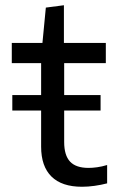

<svg xmlns="http://www.w3.org/2000/svg" viewBox="-20 -704 448 733"><path d="M27 -341H137V-463H25V-540H142L155 -675L224 -684V-540H384V-463H225V-341H364V-282H225V-162Q225 -111 247.5 -87Q270 -63 318 -63Q333 -63 351 -65.5Q369 -68 389 -74V-4Q366 2 341 5.5Q316 9 293 9Q216 9 176.5 -30Q137 -69 137 -144V-282H27Z"/></svg>

Font: EncodeSans
Style: Regular
Weight: 400
Designer: Pablo Impallari, Andres Torresi
Foundry: Pablo Impallari, Andres Torresi
Version: Version 1.000; ttfautohint (v1.4.1)